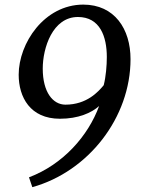

<svg xmlns="http://www.w3.org/2000/svg" viewBox="-20 -587 649 818"><path d="M103.5 168.5 117.7 210.4C357.4 143.6 536.1 -86.9 536.1 -335C536.1 -463.4 468.3 -567.4 334.5 -567.4C168 -566.9 59.6 -402.3 59.6 -268.6C59.6 -173.3 108.4 -81.1 235.4 -81.1C313.5 -81.1 369.6 -106 402.3 -135.3C355.5 -7.8 249 113.3 103.5 168.5ZM258.8 -141.1C205.6 -141.1 162.1 -193.8 162.1 -294.9C162.1 -382.8 204.1 -514.6 312 -514.6C406.2 -514.6 435.1 -430.7 435.1 -344.2C435.1 -307.6 431.2 -260.7 421.9 -224.1C399.4 -196.8 350.1 -141.1 258.8 -141.1Z"/></svg>

Font: Merriweather
Style: Italic
Weight: 400
Italic angle: -7.5°
Designer: Eben Sorkin
Foundry: Eben Sorkin
Version: Version 1.001